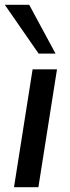

<svg xmlns="http://www.w3.org/2000/svg" viewBox="-26 -775 289 795"><path d="M32 0 109 -488H210L133 0ZM134 -553 -6 -755H95L204 -553Z"/></svg>

Font: Nunito Sans 12pt SemiBold
Style: Italic
Weight: 600
Italic angle: -9°
Designer: Vernon Adams
Foundry: Vernon Adams
Version: Version 3.101;gftools[0.9.27]